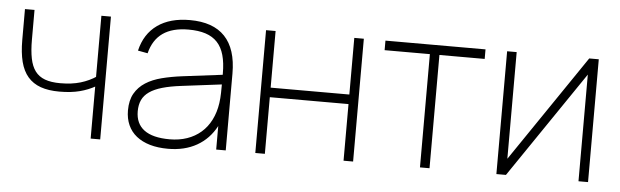

<svg xmlns="http://www.w3.org/2000/svg" viewBox="-41 -690 2716 841"><g transform="rotate(5 1316.5 -270.0)"><path d="M380.5 -231Q348 -212.5 310.2 -202.8Q272.5 -193 221 -193Q173 -193 138.8 -205.2Q104.5 -217.5 82.5 -243Q60.5 -268.5 50.2 -308.5Q40 -348.5 40 -404V-540H82V-409Q82 -361 88.8 -327Q95.5 -293 111.5 -271.5Q127.5 -250 154.5 -240Q181.5 -230 222 -230Q273 -230 311.2 -241.5Q349.5 -253 380.5 -274L376 -265V-540H418V0H376V-234.5Z M764 -555Q677 -555 621.8 -515.8Q566.5 -476.5 549 -402L592 -394Q607 -454 649.2 -483.5Q691.5 -513 762 -513Q805.5 -513 837 -502.8Q868.5 -492.5 888.8 -470.8Q909 -449 918.5 -415.2Q928 -381.5 928 -334V-291Q928 -273 927.5 -249Q927 -225 924 -204Q918 -162.5 901.2 -129.5Q884.5 -96.5 858.2 -73.8Q832 -51 797.2 -39Q762.5 -27 720.5 -27Q646 -27 608.5 -55Q571 -83 571 -137.5Q571 -166 580.8 -187Q590.5 -208 612.2 -223.2Q634 -238.5 668.5 -248.5Q703 -258.5 752.5 -264.5L933.5 -287L934 -329.5L752.5 -307Q704.5 -301 663.2 -290.5Q622 -280 592 -260.8Q562 -241.5 545 -211.8Q528 -182 528 -137.5Q528 -101.5 540.8 -73Q553.5 -44.5 578 -25Q602.5 -5.5 637.5 4.8Q672.5 15 717.5 15Q790 15 843.8 -15.5Q897.5 -46 928 -103.5V0H970V-338Q970 -446 918.2 -500.5Q866.5 -555 764 -555Z M1100 0V-540H1142V-291H1488V-540H1530V0H1488V-249H1142V0Z M1824 0V-498H1625V-540H2065V-498H1866V0Z M2563 -540V0H2521V-469L2202 0H2160V-540H2202V-71L2521 -540Z"/></g></svg>

Font: Vela Sans GX ExtLt
Style: Regular
Weight: 200
Designer: Principal design: Mikhail Sharanda - project Manrope.
Design modification: Ravid Balaliev
Foundry: Mikhail Sharanda
Version: Version 1.001